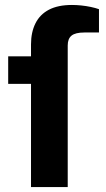

<svg xmlns="http://www.w3.org/2000/svg" viewBox="-20 -754 427 774"><path d="M105 0V-416H13V-527H105V-575Q105 -624 123 -660Q141 -696 177.5 -715Q214 -734 270 -734Q288 -734 307.5 -732Q327 -730 346 -726Q365 -722 379 -717V-623H320Q284 -623 268.5 -610.5Q253 -598 253 -571V0Z"/></svg>

Font: Archivo SemiExpanded
Style: Bold
Weight: 700
Width: 6
Designer: Hector Gatti
Foundry: Omnibus-Type
Version: Version 2.001